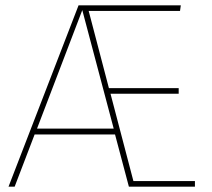

<svg xmlns="http://www.w3.org/2000/svg" viewBox="-20 -701 795 721"><path d="M407 -218 289 -663 119 -218ZM712 -21V0H464L412 -196H110L35 0H12L275 -681H659L656 -660H313L389 -370H651V-349H395L481 -21Z"/></svg>

Font: FiraSans
Style: Regular
Weight: 150
Designer: Carrois Corporate & Edenspiekermann AG
Foundry: Carrois Corporate GbR & Edenspiekermann AG
Version: Version 3.106;PS 003.106;hotconv 1.0.70;makeotf.lib2.5.58329